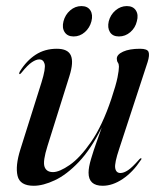

<svg xmlns="http://www.w3.org/2000/svg" viewBox="-20 -603 521 632"><path d="M444.5 -82Q447.5 -81 443.5 -76Q417 -36 383.8 -13.8Q350.5 8.5 318 8.5Q271.5 8.5 271.5 -34.5Q271.5 -52.5 279.8 -80.2Q288 -108 298.2 -136.2Q308.5 -164.5 315 -183.5Q279.5 -112 239.5 -70Q199.5 -28 160.8 -9.8Q122 8.5 91 8.5Q45.5 8.5 37.8 -24.2Q30 -57 47 -111L116.5 -331.5Q131 -378 126.8 -392.8Q122.5 -407.5 109.5 -407.5Q99 -407.5 85 -398.2Q71 -389 51 -364Q46.5 -358.5 44.5 -359Q41.5 -360 45.5 -368Q67 -403 97.2 -422.8Q127.5 -442.5 167 -442.5Q203.5 -442.5 213.2 -420.5Q223 -398.5 208.5 -352.5L136.5 -123Q120.5 -72.5 126.5 -54.5Q132.5 -36.5 154.5 -36.5Q175.5 -36.5 209.5 -60Q243.5 -83.5 280.2 -136.5Q317 -189.5 346.5 -277.5Q362 -324 366.8 -348Q371.5 -372 371.5 -383.5Q371.5 -392 368 -397Q364.5 -402 364.5 -410Q364.5 -423.5 385.2 -433Q406 -442.5 441 -442.5Q465 -442.5 469 -432Q473 -421.5 466 -399L372.5 -113.5Q356.5 -66 359.2 -49.8Q362 -33.5 376.5 -33.5Q387.5 -33.5 401.5 -42.8Q415.5 -52 438.5 -78.5Q442 -82.5 444.5 -82ZM222.5 -483Q202 -483 192.8 -497.2Q183.5 -511.5 189 -533Q194.5 -554.5 211 -568.8Q227.5 -583 248 -583Q268.5 -583 277.5 -568.8Q286.5 -554.5 281 -533Q275.5 -511.5 259.2 -497.2Q243 -483 222.5 -483ZM371.5 -483Q351 -483 342 -497.2Q333 -511.5 338 -533Q343.5 -554.5 360.2 -568.8Q377 -583 397.5 -583Q418 -583 427.2 -568.8Q436.5 -554.5 430.5 -533Q425.5 -511.5 409 -497.2Q392.5 -483 371.5 -483Z"/></svg>

Font: Fraunces 144pt
Style: Italic
Weight: 400
Italic angle: -16°
Version: Version 1.000;[b76b70a41]